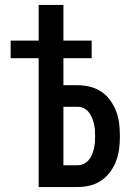

<svg xmlns="http://www.w3.org/2000/svg" viewBox="-20 -755 540 775"><path d="M136 0V-520H23V-591H136V-735H236V-591H350V-520H236V-411H293Q318 -411 343 -405Q368 -399 389 -385Q410 -371 425 -350Q440 -329 449 -305.5Q458 -282 461 -256.5Q464 -231 464 -206Q464 -180 461 -155Q458 -130 449 -106Q440 -82 425 -61.5Q410 -41 389 -26.5Q368 -12 343 -6Q318 0 293 0ZM293 -88Q306 -88 317.5 -93.5Q329 -99 337.5 -108.5Q346 -118 351 -130Q356 -142 359 -154.5Q362 -167 363 -180Q364 -193 364 -206Q364 -219 363 -231.5Q362 -244 359 -256.5Q356 -269 351 -281Q346 -293 337.5 -303Q329 -313 317.5 -318.5Q306 -324 293 -324H236V-88Z"/></svg>

Font: Iosevka Term Curly Semibold
Style: Regular
Weight: 600
Designer: Belleve Invis
Foundry: Belleve Invis
Version: Version 32.3.0